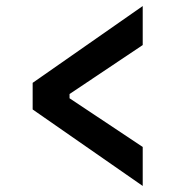

<svg xmlns="http://www.w3.org/2000/svg" viewBox="-20 -609 580 635"><path d="M88 -247V-335L452 -589V-460L210 -298V-284L452 -123V6Z"/></svg>

Font: IBM Plex Sans Condensed SemiBold
Style: Regular
Weight: 600
Width: 3
Designer: Mike Abbink, Paul van der Laan, Pieter van Rosmalen
Foundry: Bold Monday
Version: Version 1.3